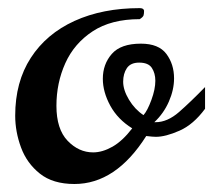

<svg xmlns="http://www.w3.org/2000/svg" viewBox="-20 -441 527 475"><path d="M164.1 14.2Q110.8 14.2 78.6 -11.5Q46.4 -37.1 32 -76.2Q17.6 -115.2 17.6 -154.8Q17.6 -238.3 56.2 -297.9Q94.7 -357.4 164.3 -389.2Q233.9 -420.9 325.7 -420.9Q335.4 -420.9 336.4 -414.6Q336.4 -407.2 335.2 -403.1Q334 -398.9 325.7 -393.6Q254.9 -393.6 209.2 -363.5Q163.6 -333.5 141.6 -284.7Q119.6 -235.8 119.6 -179.2Q119.6 -121.6 147.2 -92.8Q174.8 -64 210.4 -64Q233.4 -64 258.3 -78.1Q283.2 -92.3 307.1 -123.5Q271.5 -145.5 252.9 -179.4Q234.4 -213.4 234.4 -246.1Q234.4 -282.2 256.6 -307.6Q278.8 -333 328.6 -333Q372.6 -333 391.6 -307.6Q410.6 -282.2 410.6 -247.1Q410.6 -218.8 397.7 -189.5Q384.8 -160.2 361.8 -138.7H365.2Q394 -138.7 422.9 -163.8Q451.7 -189 487.3 -225.6V-171.9Q458.5 -132.8 424.1 -117.7Q389.6 -102.5 365.7 -102.5Q357.9 -102.5 341.8 -104.5Q266.6 14.2 164.1 14.2ZM335 -156.2Q344.7 -167 354.5 -193.6Q364.3 -220.2 364.3 -241.2Q364.3 -259.8 355.7 -272.9Q347.2 -286.1 324.2 -286.1Q303.2 -286.1 293.9 -272.5Q284.7 -258.8 284.7 -238.8Q284.7 -218.3 299.1 -194.3Q313.5 -170.4 335 -156.2Z"/></svg>

Font: Norican
Style: Regular
Weight: 400
Designer: Vernon Adams
Foundry: Vernon Adams
Version: Version 1.100; ttfautohint (v1.8.4.7-5d5b);gftools[0.9.33]